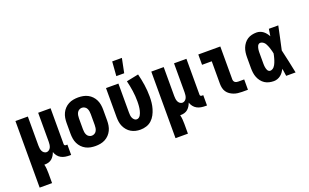

<svg xmlns="http://www.w3.org/2000/svg" viewBox="-102 -1267 3203 1992"><g transform="rotate(-20 1500.0 -271.5)"><path d="M56 215V-520H193V-200Q193 -185 195 -169.5Q197 -154 203 -140Q209 -126 222 -116Q235 -106 250 -106Q265 -106 278 -116Q291 -126 297 -140Q303 -154 305 -169.5Q307 -185 307 -200V-520H444V-124Q444 -116 449 -111Q454 -106 462 -106H479V8H462Q438 8 414 4Q390 0 369 -11.5Q348 -23 333 -42.5Q318 -62 311 -85Q304 -66 293.5 -48.5Q283 -31 267.5 -17.5Q252 -4 232 2Q212 8 192 8H183Q189 32 191 57Q193 82 193 107V215Z M750 8Q723 8 695.5 3Q668 -2 643.5 -15Q619 -28 600 -48Q581 -68 569 -93Q557 -118 552.5 -145.5Q548 -173 548 -200V-320Q548 -347 552.5 -374.5Q557 -402 569 -427Q581 -452 600 -472Q619 -492 643.5 -505Q668 -518 695.5 -523Q723 -528 750 -528Q777 -528 804.5 -523Q832 -518 856.5 -505Q881 -492 900 -472Q919 -452 931 -427Q943 -402 947.5 -374.5Q952 -347 952 -320V-200Q952 -173 947.5 -145.5Q943 -118 931 -93Q919 -68 900 -48Q881 -28 856.5 -15Q832 -2 804.5 3Q777 8 750 8ZM750 -106Q766 -106 780.5 -114.5Q795 -123 802.5 -137.5Q810 -152 812.5 -168Q815 -184 815 -200V-320Q815 -336 812.5 -352Q810 -368 802.5 -382.5Q795 -397 780.5 -405.5Q766 -414 750 -414Q734 -414 719.5 -405.5Q705 -397 697.5 -382.5Q690 -368 687.5 -352Q685 -336 685 -320V-200Q685 -184 687.5 -168Q690 -152 697.5 -137.5Q705 -123 719.5 -114.5Q734 -106 750 -106Z M1246 8Q1219 8 1193 2Q1167 -4 1144 -17.5Q1121 -31 1103.5 -51.5Q1086 -72 1075 -96Q1064 -120 1060 -146.5Q1056 -173 1056 -200V-520H1193V-200Q1193 -185 1194.5 -170Q1196 -155 1202 -141Q1208 -127 1219.5 -116.5Q1231 -106 1246 -106Q1259 -106 1269.5 -113.5Q1280 -121 1286.5 -132Q1293 -143 1297.5 -155Q1302 -167 1305 -179.5Q1308 -192 1310 -204.5Q1312 -217 1313 -229.5Q1314 -242 1314.5 -255Q1315 -268 1315 -280Q1315 -339 1306.5 -397Q1298 -455 1284 -512L1417 -539Q1433 -476 1442.5 -412Q1452 -348 1452 -283Q1452 -249 1448.5 -216Q1445 -183 1435.5 -150.5Q1426 -118 1410 -88Q1394 -58 1369.5 -35.5Q1345 -13 1312.5 -2.5Q1280 8 1246 8ZM1199 -600 1211 -758H1318L1286 -600Z M1556 215V-520H1693V-200Q1693 -185 1695 -169.5Q1697 -154 1703 -140Q1709 -126 1722 -116Q1735 -106 1750 -106Q1765 -106 1778 -116Q1791 -126 1797 -140Q1803 -154 1805 -169.5Q1807 -185 1807 -200V-520H1944V-124Q1944 -116 1949 -111Q1954 -106 1962 -106H1979V8H1962Q1938 8 1914 4Q1890 0 1869 -11.5Q1848 -23 1833 -42.5Q1818 -62 1811 -85Q1804 -66 1793.5 -48.5Q1783 -31 1767.5 -17.5Q1752 -4 1732 2Q1712 8 1692 8H1683Q1689 32 1691 57Q1693 82 1693 107V215Z M2370 0Q2346 0 2323 -3Q2300 -6 2278.5 -14Q2257 -22 2237.5 -35.5Q2218 -49 2205 -68.5Q2192 -88 2187 -111Q2182 -134 2182 -157V-406H2075V-520H2318V-157Q2318 -147 2322 -138Q2326 -129 2333.5 -123.5Q2341 -118 2350.5 -116Q2360 -114 2370 -114H2434V0Z M2719 8Q2693 8 2667 2Q2641 -4 2619.5 -18Q2598 -32 2582 -53Q2566 -74 2556.5 -98Q2547 -122 2543.5 -148Q2540 -174 2540 -200V-320Q2540 -346 2543.5 -372Q2547 -398 2556.5 -422Q2566 -446 2582 -467Q2598 -488 2619.5 -502Q2641 -516 2667 -522Q2693 -528 2719 -528Q2739 -528 2758 -521.5Q2777 -515 2792.5 -503Q2808 -491 2820.5 -475Q2833 -459 2842 -442Q2845 -461 2848 -480.5Q2851 -500 2854 -520H2958Q2944 -456 2931 -391.5Q2918 -327 2903 -263Q2919 -198 2932.5 -132Q2946 -66 2960 0H2856Q2853 -21 2850 -41.5Q2847 -62 2844 -82Q2834 -64 2822 -47.5Q2810 -31 2794 -18.5Q2778 -6 2758.5 1Q2739 8 2719 8ZM2719 -106Q2731 -106 2742.5 -112Q2754 -118 2762 -127Q2770 -136 2776 -147Q2782 -158 2786.5 -169Q2791 -180 2795 -192Q2799 -204 2802 -215.5Q2805 -227 2808 -239Q2811 -251 2813 -263Q2811 -275 2808 -286.5Q2805 -298 2801.5 -309.5Q2798 -321 2794.5 -332Q2791 -343 2786 -354Q2781 -365 2775.5 -375.5Q2770 -386 2761.5 -394.5Q2753 -403 2742 -408.5Q2731 -414 2719 -414Q2710 -414 2702 -408Q2694 -402 2690 -393.5Q2686 -385 2683.5 -376Q2681 -367 2679.5 -357.5Q2678 -348 2677.5 -338.5Q2677 -329 2677 -320V-200Q2677 -191 2677.5 -181.5Q2678 -172 2679.5 -162.5Q2681 -153 2683.5 -144Q2686 -135 2690 -126.5Q2694 -118 2702 -112Q2710 -106 2719 -106Z"/></g></svg>

Font: Iosevka Curly Heavy
Style: Regular
Weight: 900
Monospace: yes
Designer: Belleve Invis
Foundry: Belleve Invis
Version: Version 22.1.2; ttfautohint (v1.8.4)